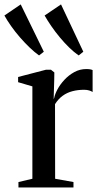

<svg xmlns="http://www.w3.org/2000/svg" viewBox="-68 -828 448 848"><path d="M13.5 0V-24L75 -38.5V-446.5L12 -465V-488L135 -520H157L172 -508L171.5 -475.5L169 -390L171.5 -396Q174.5 -412 186 -433.5Q197.5 -455 216.5 -475.5Q235.5 -496 260 -509.5Q284.5 -523 313 -523Q323.5 -523 330.2 -521.8Q337 -520.5 341 -518.5V-421.5Q336.5 -425 326.8 -428.2Q317 -431.5 303.5 -431.5Q276 -431.5 252 -425.2Q228 -419 208.8 -405Q189.5 -391 175 -368L175.5 -38.5L256.5 -24V0ZM104 -583.5Q85.5 -596.5 63.5 -617.5Q41.5 -638.5 20 -663.2Q-1.5 -688 -19.2 -713.2Q-37 -738.5 -48.5 -759.5L23.5 -808.5L125.5 -599.5L105 -583.5ZM279 -583.5Q260 -596.5 238.5 -617.2Q217 -638 196.2 -663Q175.5 -688 158.2 -713.2Q141 -738.5 129 -759.5L201.5 -808.5L300 -599.5L280 -583.5Z"/></svg>

Font: Merriweather 120pt
Style: Regular
Weight: 400
Version: Version 2.100